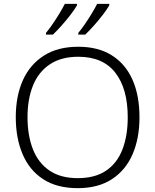

<svg xmlns="http://www.w3.org/2000/svg" viewBox="-20 -968 808 998"><path d="M705 -358Q705 -249 669 -166Q633 -83 561.5 -36.5Q490 10 384 10Q276 10 204.5 -36.5Q133 -83 97.5 -166.5Q62 -250 62 -359Q62 -468 98.5 -550Q135 -632 207.5 -678.5Q280 -725 387 -725Q490 -725 561 -680.5Q632 -636 668.5 -554Q705 -472 705 -358ZM123 -359Q123 -264 151 -192.5Q179 -121 237 -81.5Q295 -42 384 -42Q474 -42 531.5 -81Q589 -120 616.5 -191.5Q644 -263 644 -358Q644 -507 579.5 -590Q515 -673 387 -673Q298 -673 239 -633.5Q180 -594 151.5 -523.5Q123 -453 123 -359ZM548 -940Q536 -919 514.5 -891Q493 -863 468.5 -835.5Q444 -808 423 -788H387V-797Q403 -816 421.5 -843Q440 -870 457 -898Q474 -926 485 -948H548ZM380 -940Q368 -919 346.5 -891Q325 -863 300.5 -835.5Q276 -808 255 -788H219V-797Q235 -816 253.5 -843Q272 -870 289 -898Q306 -926 317 -948H380Z"/></svg>

Font: Noto Traditional Nushu Light
Style: Regular
Weight: 300
Designer: LIU Zhao
Foundry: LiuZhao Studio
Version: Version 2.003; ttfautohint (v1.8.4.7-5d5b)